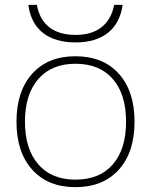

<svg xmlns="http://www.w3.org/2000/svg" viewBox="-20 -762 623 792"><path d="M291 10Q178 10 113 -62Q48 -134 48 -260Q48 -386 113 -458Q178 -530 291 -530Q405 -530 470 -458Q535 -386 535 -260Q535 -134 470 -62Q405 10 291 10ZM291 -21Q391 -21 445.5 -84Q500 -147 500 -260Q500 -373 445.5 -436Q391 -499 291 -499Q193 -499 138 -436Q83 -373 83 -260Q83 -147 138 -84Q193 -21 291 -21ZM292 -587Q207 -587 157 -626.5Q107 -666 97 -742H132Q143 -681 183.5 -649.5Q224 -618 292 -618Q358 -618 398.5 -649.5Q439 -681 451 -742H486Q475 -666 425 -626.5Q375 -587 292 -587Z"/></svg>

Font: M PLUS 1 ExtraLight
Style: Regular
Weight: 250
Version: Version 1.001